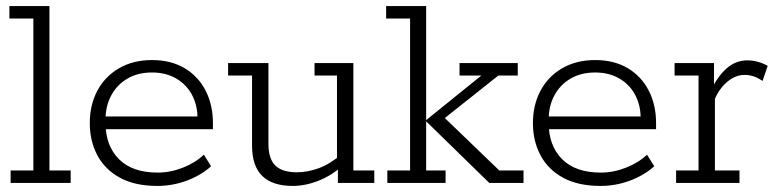

<svg xmlns="http://www.w3.org/2000/svg" viewBox="-20 -603 2559 633"><path d="M15 0V-41H90V-542H11V-583H143V-41H213V0Z M499 10Q425 10 375.5 -17Q326 -44 301 -91Q276 -138 276 -197Q276 -257 301 -304Q326 -351 372.5 -378Q419 -405 481 -405Q544 -405 589 -378Q634 -351 658 -304Q682 -257 682 -197V-177H310V-219H631Q630 -260 611.5 -293Q593 -326 559.5 -345Q526 -364 481 -364Q434 -364 399.5 -343.5Q365 -323 346.5 -288Q328 -253 328 -210V-197Q328 -123 372 -78.5Q416 -34 500 -34Q542 -34 583.5 -50.5Q625 -67 652 -93L676 -55Q643 -25 596 -7.5Q549 10 499 10Z M945 10Q879 10 845 -22.5Q811 -55 811 -123V-354H732V-395H865V-128Q865 -80 887.5 -57.5Q910 -35 959 -35Q994 -35 1031 -48.5Q1068 -62 1111 -98L1091 -72V-354H1017V-395H1145V-41H1214V0H1094V-55L1112 -59Q1075 -25 1031 -7.5Q987 10 945 10Z M1385 -41H1449V0H1257V-41H1332V-542H1253V-583H1385V-207L1567 -354H1495V-395H1687V-354H1623L1424 -196L1436 -224L1626 -41H1706V0H1593L1385 -203Z M1960 10Q1886 10 1836.5 -17Q1787 -44 1762 -91Q1737 -138 1737 -197Q1737 -257 1762 -304Q1787 -351 1833.5 -378Q1880 -405 1942 -405Q2005 -405 2050 -378Q2095 -351 2119 -304Q2143 -257 2143 -197V-177H1771V-219H2092Q2091 -260 2072.5 -293Q2054 -326 2020.5 -345Q1987 -364 1942 -364Q1895 -364 1860.5 -343.5Q1826 -323 1807.5 -288Q1789 -253 1789 -210V-197Q1789 -123 1833 -78.5Q1877 -34 1961 -34Q2003 -34 2044.5 -50.5Q2086 -67 2113 -93L2137 -55Q2104 -25 2057 -7.5Q2010 10 1960 10Z M2209 0V-41H2283V-354H2204V-395H2334V-301L2324 -305Q2345 -350 2375 -377Q2405 -404 2444 -404Q2478 -404 2511 -386L2494 -336Q2478 -347 2464 -351.5Q2450 -356 2435 -356Q2405 -356 2378.5 -334Q2352 -312 2337 -277V-41H2418V0Z"/></svg>

Font: Rokkitt SemiBold Light
Style: Regular
Weight: 300
Version: Version 3.103